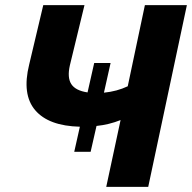

<svg xmlns="http://www.w3.org/2000/svg" viewBox="-20 -730 750 750"><path d="M546 -710H710L559 0H395L451 -261Q406 -243 357 -238L334 -137H270L292 -235Q170 -238 117.5 -299.5Q65 -361 94 -478L149 -710H310L253 -475Q242 -427 258.5 -401.5Q275 -376 322 -369L348 -484H412L386 -368Q437 -373 479 -393Z"/></svg>

Font: Raleway-v4020 ExtraBold
Style: Italic
Weight: 800
Italic angle: -12°
Designer: Matt McInerney, Pablo Impallari, Rodrigo Fuenzalida
Foundry: Matt McInerney, Pablo Impallari, Rodrigo Fuenzalida
Version: Version 4.020;PS 004.020;hotconv 1.0.88;makeotf.lib2.5.64775